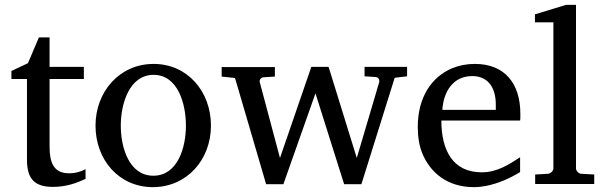

<svg xmlns="http://www.w3.org/2000/svg" viewBox="-20 -757 2491 790"><path d="M264 -44C201 -44 184 -88 184 -153V-432H325V-482H184V-603H140L95 -497L27 -465V-432H91V-100C91 -22 121 12 198 12C252 12 296 -4 332 -21V-61C314 -51 291 -44 263 -44Z M745 -240C745 -150 711 -34 611 -34C511 -34 477 -150 477 -240C477 -330 512 -449 612 -449C712 -449 745 -330 745 -240ZM848 -240C848 -380 752 -494 612 -494C472 -494 373 -380 373 -240C373 -100 469 13 609 13C749 13 848 -100 848 -240Z M1604 -437 1655 -443V-482H1480V-443L1526 -440C1536 -439 1543 -430 1540 -418L1448 -107L1332 -482H1261L1132 -107L1049 -418C1046 -429 1054 -438 1064 -439L1111 -442V-481H892V-442L947 -436L1075 1H1146L1278 -373L1396 1H1467Z M1796 -261H2120C2121 -266 2121 -271 2121 -276V-289C2121 -412 2058 -494 1934 -494C1900 -494 1869 -488 1840 -476C1755 -440 1699 -356 1699 -235C1699 -193 1705 -156 1718 -125C1751 -46 1821 13 1930 13C1947 13 1964 11 1980 8C2034 -3 2079 -24 2120 -49V-110C2071 -78 2024 -48 1962 -48C1843 -48 1796 -139 1796 -261ZM2020 -327V-305H1800C1805 -380 1844 -444 1923 -444C1990 -444 2020 -394 2020 -327Z M2350 -63V-737H2309L2181 -698V-665H2257V-63C2257 -54 2244 -42 2235 -42L2182 -39V0H2425V-39L2371 -42C2362 -42 2350 -54 2350 -63Z"/></svg>

Font: Veleka
Style: Regular
Weight: 400
Designer: Stefan Peev, Context Ltd, 2016; SIL International, 1997-2014.
Foundry: Stefan Peev, Context Ltd, 2016
Version: Version 1.000